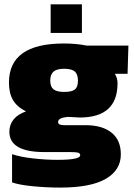

<svg xmlns="http://www.w3.org/2000/svg" viewBox="-20 -683 615 879"><path d="M211.9 -532.2V-663.1H355V-532.2ZM254.9 175.8Q194.3 175.8 130.9 169.7Q67.4 163.6 35.2 151.9V22.9Q73.2 35.6 131.3 42.2Q189.5 48.8 242.2 48.8Q347.2 48.8 347.2 27.8Q347.2 18.6 337.2 15.9Q327.1 13.2 301.8 13.2H183.1Q22.9 13.2 22.9 -80.1Q22.9 -112.8 42.7 -136.7Q62.5 -160.6 99.1 -172.9Q57.6 -193.8 39.3 -225.1Q21 -256.3 21 -305.2Q21 -483.9 272 -483.9Q330.1 -483.9 377.9 -474.1H567.9L564 -345.2H505.9Q518.1 -325.2 518.1 -301.8Q518.1 -145 345.2 -145Q339.4 -145 291 -147.9Q246.1 -144 246.1 -125Q246.1 -116.2 253.4 -113Q260.7 -109.9 275.9 -109.9H372.1Q447.8 -109.9 490.5 -75.9Q533.2 -42 533.2 23.9Q533.2 95.7 464.4 135.7Q395.5 175.8 254.9 175.8ZM273.9 -262.2Q309.6 -262.2 323.2 -273.7Q336.9 -285.2 336.9 -314Q336.9 -342.8 322.5 -355.5Q308.1 -368.2 273.9 -368.2Q240.2 -368.2 225.1 -355.2Q210 -342.3 210 -314Q210 -286.6 224.6 -274.4Q239.3 -262.2 273.9 -262.2Z"/></svg>

Font: Kanit ExtraBold
Style: Regular
Weight: 800
Designer: Katatrad Team
Foundry: CadsonDemak
Version: Version 1.000;PS 001.000;hotconv 1.0.88;makeotf.lib2.5.64775